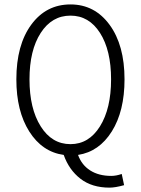

<svg xmlns="http://www.w3.org/2000/svg" viewBox="-20 -693 640 871"><path d="M477.1 158.2Q397 158.2 345 117.9Q293 77.6 269 9.8Q171.4 -3.9 112.8 -96.4Q54.2 -189 54.2 -333Q54.2 -488.8 121.6 -580.8Q189 -672.9 299.8 -672.9Q409.7 -672.9 477.3 -580.3Q544.9 -487.8 544.9 -333Q544.9 -189 487.3 -96.9Q429.7 -4.9 334 9.8Q350.6 55.7 389.4 80.3Q428.2 105 484.9 105Q506.8 105 532.2 96.2L543 147Q502.9 158.2 477.1 158.2ZM299.8 -39.1Q383.3 -39.1 433.6 -119.9Q483.9 -200.7 483.9 -333Q483.9 -464.8 433.8 -543.5Q383.8 -622.1 299.8 -622.1Q215.3 -622.1 164.6 -543.5Q113.8 -464.8 113.8 -333Q113.8 -200.7 164.6 -119.9Q215.3 -39.1 299.8 -39.1Z"/></svg>

Font: Office Code Pro Light
Style: Regular
Weight: 300
Designer: Nathan Rutzky & Paul D. Hunt
Foundry: Adobe Systems Incorporated
Version: Version 1.004;PS 001.004;hotconv 1.0.70;makeotf.lib2.5.58329